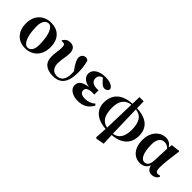

<svg xmlns="http://www.w3.org/2000/svg" viewBox="115 -1762 3036 3036"><g transform="rotate(45 1633.5 -243.5)"><path d="M304 17C455 17 580 -87 580 -280C580 -467 471 -563 314 -563C160 -563 37 -461 37 -273C37 -80 155 17 304 17ZM324 -19C254 -19 189 -129 189 -366C189 -462 231 -527 295 -527C369 -527 428 -402 428 -179C428 -84 392 -19 324 -19Z M633 -474C637 -475 654 -475 658 -475C702 -475 711 -457 711 -395C711 -331 693 -267 693 -187C693 -51 779 17 928 17C1092 17 1172 -83 1172 -307C1172 -393 1161 -467 1142 -539C1128 -554 1112 -563 1090 -563C1044 -563 1007 -531 1007 -478C1007 -434 1031 -378 1110 -272C1111 -254 1112 -235 1112 -219C1112 -86 1055 -28 967 -28C884 -28 838 -93 838 -182C838 -271 864 -352 864 -424C864 -512 825 -557 749 -557C697 -557 660 -537 628 -486Z M1713 -152C1662 -110 1609 -88 1539 -88C1467 -88 1425 -114 1425 -167C1425 -213 1465 -242 1567 -242C1577 -242 1587 -241 1598 -240V-336C1588 -335 1577 -334 1568 -334C1485 -334 1427 -365 1427 -436C1427 -486 1461 -517 1502 -527L1559 -466C1587 -436 1613 -420 1643 -420C1686 -420 1716 -448 1714 -483C1691 -543 1606 -563 1532 -563C1390 -563 1294 -500 1294 -407C1294 -350 1334 -286 1452 -265C1322 -247 1272 -201 1272 -126C1272 -36 1369 17 1481 17C1626 17 1688 -52 1733 -127Z M2229 -540C2358 -524 2412 -433 2412 -262C2412 -105 2350 -25 2243 -10ZM2111 -13C1992 -37 1942 -128 1942 -292C1942 -448 2009 -529 2126 -541ZM2225 -717H2131L2127 -565C1909 -552 1792 -445 1792 -258C1792 -99 1903 3 2109 18L2096 214L2115 230L2252 204L2244 18C2453 2 2561 -109 2561 -278C2561 -447 2461 -556 2229 -565Z M3005 -164C3000 -86 2966 -42 2913 -42C2846 -42 2794 -134 2794 -325C2794 -445 2847 -496 2914 -496C2957 -496 2991 -480 3018 -448ZM3238 -71C3227 -65 3215 -61 3196 -61C3165 -61 3143 -82 3143 -152C3143 -238 3156 -360 3183 -552L3174 -559L3030 -542L3021 -482C2989 -531 2946 -563 2880 -563C2766 -563 2642 -461 2642 -273C2642 -85 2742 17 2870 17C2947 17 3000 -21 3022 -83C3037 -19 3075 17 3127 17C3195 17 3234 -17 3251 -52Z"/></g></svg>

Font: Noto Serif TC Black
Style: Regular
Weight: 900
Version: Version 1.001;PS 1.001;hotconv 16.6.54;makeotf.lib2.5.65590